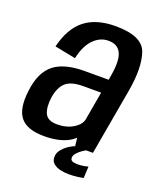

<svg xmlns="http://www.w3.org/2000/svg" viewBox="-137 -687 760 909"><g transform="rotate(20 243.5 -232.5)"><path d="M301.5 0 297 -41.5Q290 -35.5 282 -29.5Q232.5 5 146 5Q60.5 5 26.5 -37Q-7.5 -79 4.5 -172.5Q16 -267.5 67.8 -309Q119.5 -350.5 222.5 -350.5H343L347 -374Q360.5 -451.5 343.8 -487.8Q327 -524 279.5 -524Q238 -524 205.5 -491.2Q173 -458.5 158 -392L52.5 -413Q76.5 -510.5 134 -555.5Q191.5 -600.5 288.5 -600.5Q422.5 -600.5 447.2 -529.2Q472 -458 450.5 -334.5L391.5 0ZM305.5 -138.5 330.5 -281H241Q179 -281 152 -256Q125 -231 117 -178.5Q110 -128 123.8 -98.2Q137.5 -68.5 185 -68.5Q232.5 -68.5 266.5 -89.5Q300.5 -110.5 305.5 -138.5ZM318 134.5Q296.5 134.5 275.5 129.8Q254.5 125 240.5 113.2Q226.5 101.5 226.5 81Q226.5 58.5 242.5 40.5Q258.5 22.5 276.5 11.8Q294.5 1 300 0H356.5Q353.5 1.5 340.8 10Q328 18.5 316.5 30.8Q305 43 305 55.5Q305 67.5 314.5 71.8Q324 76 340 76Q355 76 371.2 73.5Q387.5 71 394 68L391 127Q386 128.5 364 131.5Q342 134.5 318 134.5Z"/></g></svg>

Font: Anybody Medium
Style: Italic
Weight: 500
Italic angle: -10°
Designer: Tyler Finck
Foundry: Etcetera Type Company
Version: Version 1.010; ttfautohint (v1.8.3) -l 8 -r 50 -G 200 -x 14 